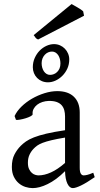

<svg xmlns="http://www.w3.org/2000/svg" viewBox="-20 -923 499 957"><path d="M171.9 -48.8Q201.2 -48.8 234.1 -63.7Q267.1 -78.6 304.2 -110.8V-237.3Q263.2 -230.5 236.6 -224.1Q210 -217.8 192.9 -211.2Q175.8 -204.6 165.5 -197.3Q155.3 -189.9 147.5 -181.6Q134.8 -168.5 127 -151.6Q119.1 -134.8 119.1 -111.8Q119.1 -92.3 125 -80.1Q130.9 -67.9 139.2 -60.8Q147.5 -53.7 156.5 -51.3Q165.5 -48.8 171.9 -48.8ZM452.1 -40Q410.6 -11.2 383.5 1.7Q356.4 14.6 342.8 14.6Q326.7 14.6 315.9 -7.8Q305.2 -30.3 304.2 -69.8Q282.2 -47.9 260.3 -31.7Q238.3 -15.6 217.3 -5.4Q196.3 4.9 177.5 9.8Q158.7 14.6 143.1 14.6Q125.5 14.6 106.9 8.8Q88.4 2.9 73.5 -9.8Q58.6 -22.5 48.8 -42.5Q39.1 -62.5 39.1 -90.8Q39.1 -127.9 52 -152.8Q64.9 -177.7 83 -195.8Q94.7 -207.5 109.6 -218Q124.5 -228.5 149.2 -238.3Q173.8 -248 210.9 -256.8Q248 -265.6 304.2 -273.9V-342.8Q304.2 -359.4 300.3 -373.8Q296.4 -388.2 287.1 -398.7Q277.8 -409.2 262 -414.8Q246.1 -420.4 222.2 -419.9Q206.5 -419.4 191.4 -414.6Q176.3 -409.7 165 -400.9Q153.8 -392.1 147.5 -380.1Q141.1 -368.2 142.6 -353.5Q143.1 -349.1 132.6 -343.5Q122.1 -337.9 107.7 -333.5Q93.3 -329.1 79.3 -326.7Q65.4 -324.2 59.6 -325.7L52.7 -344.7Q64 -369.1 86.9 -391.6Q109.9 -414.1 139.4 -431.2Q168.9 -448.2 201.9 -458.5Q234.9 -468.8 265.6 -468.8Q319.3 -468.8 348.4 -440.7Q377.4 -412.6 377.4 -362.3V-86.9Q377.4 -66.4 382.8 -57.6Q388.2 -48.8 397 -48.8Q403.8 -48.8 414.6 -51.3Q425.3 -53.7 444.8 -62ZM281.2 -606.9Q281.2 -618.7 278.3 -629.4Q275.4 -640.1 270 -648.2Q264.6 -656.2 256.8 -661.1Q249 -666 239.3 -666Q229 -666 219.7 -661.9Q210.4 -657.7 203.4 -650.1Q196.3 -642.6 191.9 -631.8Q187.5 -621.1 187.5 -607.9Q187.5 -596.7 190.4 -586.2Q193.4 -575.7 198.7 -567.6Q204.1 -559.6 211.9 -554.7Q219.7 -549.8 229.5 -549.8Q239.3 -549.8 248.5 -553.5Q257.8 -557.1 265.1 -564.5Q272.5 -571.8 276.9 -582.3Q281.2 -592.8 281.2 -606.9ZM325.2 -627Q325.2 -602.1 315.7 -581.3Q306.2 -560.5 290.8 -545.2Q275.4 -529.8 256.6 -521.2Q237.8 -512.7 219.2 -512.7Q202.6 -512.7 188.7 -518.6Q174.8 -524.4 164.8 -534.7Q154.8 -544.9 149.2 -558.6Q143.6 -572.3 143.6 -587.9Q143.6 -612.8 153.1 -634Q162.6 -655.3 177.7 -670.7Q192.9 -686 211.7 -694.6Q230.5 -703.1 249.5 -703.1Q265.1 -703.1 279.1 -697Q293 -690.9 303.2 -680.4Q313.5 -669.9 319.3 -656Q325.2 -642.1 325.2 -627ZM169.9 -726.1Q161.6 -729.5 158 -734.1Q154.3 -738.8 147.9 -748L336.9 -902.8Q341.8 -899.9 350.1 -895.3Q358.4 -890.6 367.2 -885.5Q376 -880.4 383.3 -875.5Q390.6 -870.6 394.5 -866.7L398.9 -844.7Z"/></svg>

Font: Gentium Plus Afr
Style: Regular
Weight: 400
Designer: J. Victor Gaultney, Annie Olsen, Iska Routamaa, Becca Hirsbrunner
Foundry: SIL International
Version: Version 5.000